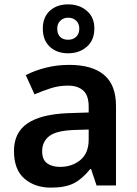

<svg xmlns="http://www.w3.org/2000/svg" viewBox="-20 -849 628 879"><path d="M297 -552Q402 -552 456.5 -506Q511 -460 511 -364V0H422L397 -75H393Q358 -31 319 -10.5Q280 10 213 10Q140 10 92 -31Q44 -72 44 -158Q44 -242 105.5 -284Q167 -326 292 -331L386 -334V-361Q386 -412 361 -434.5Q336 -457 291 -457Q250 -457 212.5 -445Q175 -433 138 -417L98 -505Q138 -526 189.5 -539Q241 -552 297 -552ZM320 -254Q237 -251 205 -225.5Q173 -200 173 -157Q173 -118 195.5 -101.5Q218 -85 255 -85Q310 -85 348 -116.5Q386 -148 386 -210V-256ZM292 -605Q240 -605 208 -635Q176 -665 176 -718Q176 -770 208 -799.5Q240 -829 292 -829Q343 -829 377.5 -799.5Q412 -770 412 -719Q412 -665 377.5 -635Q343 -605 292 -605ZM292 -667Q314 -667 328.5 -680.5Q343 -694 343 -718Q343 -741 328.5 -754.5Q314 -768 292 -768Q271 -768 256.5 -754.5Q242 -741 242 -718Q242 -694 255 -680.5Q268 -667 292 -667Z"/></svg>

Font: Noto Sans SemiBold
Style: Regular
Weight: 600
Designer: Monotype Design Team
Foundry: Monotype Imaging Inc.
Version: Version 2.007